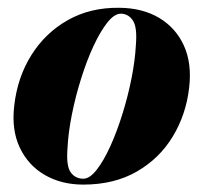

<svg xmlns="http://www.w3.org/2000/svg" viewBox="-20 -477 536 506"><path d="M294.5 -456.5Q355.5 -456 399.5 -429.8Q443.5 -403.5 464.8 -356.5Q486 -309.5 478.5 -246Q470.5 -175.5 435.5 -117.5Q400.5 -59.5 340.8 -25Q281 9.5 199.5 9.5Q142 9.5 98.2 -15.8Q54.5 -41 32.2 -87.8Q10 -134.5 17.5 -198.5Q26 -273.5 62.8 -332Q99.5 -390.5 158.8 -424Q218 -457.5 294.5 -456.5ZM199.5 -6Q216.5 -6 235 -29.8Q253.5 -53.5 271 -92.2Q288.5 -131 303 -177.8Q317.5 -224.5 326.8 -271.5Q336 -318.5 338 -357Q342 -404 330.8 -422Q319.5 -440 299.5 -441Q282 -441.5 263.2 -418Q244.5 -394.5 226.5 -355.8Q208.5 -317 193.8 -270Q179 -223 169.5 -175.5Q160 -128 158 -88Q154 -40 166.2 -23Q178.5 -6 199.5 -6Z"/></svg>

Font: Fraunces 144pt S000
Style: Bold Italic
Weight: 700
Italic angle: -16°
Version: Version 1.000; ttfautohint (v1.8.3)